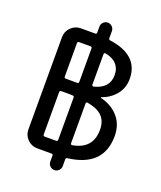

<svg xmlns="http://www.w3.org/2000/svg" viewBox="-162 -940 923 1104"><g transform="rotate(20 299.5 -388.0)"><path d="M352.5 -668Q348.6 -668.9 345.7 -666.5Q342.8 -664.1 342.8 -660.2V-472.7Q342.8 -468.8 345.7 -466.3Q348.6 -463.9 352.5 -464.8Q444.3 -487.3 444.3 -567.4Q444.3 -609.4 419.9 -634.8Q398.4 -659.2 352.5 -668ZM266.6 -667Q266.6 -676.8 256.8 -676.8H187.5Q177.7 -676.8 177.7 -667V-462.9Q177.7 -453.1 187.5 -453.1H236.3H256.8Q266.6 -453.1 266.6 -462.9ZM342.8 -114.3Q342.8 -110.4 345.7 -107.9Q348.6 -105.5 352.5 -106.4Q472.7 -127 472.7 -244.1Q472.7 -297.9 441.4 -328.1Q411.1 -356.4 352.5 -366.2Q348.6 -367.2 345.7 -364.7Q342.8 -362.3 342.8 -358.4ZM256.8 -98.6Q266.6 -98.6 266.6 -108.4V-366.2Q266.6 -376 256.8 -376H255.9Q243.2 -377 236.3 -377H187.5Q177.7 -377 177.7 -367.2V-108.4Q177.7 -98.6 187.5 -98.6ZM416 -422.9Q414.1 -421.9 414.1 -419.9Q414.1 -418 416 -418Q476.6 -403.3 515.6 -364.3Q564.5 -315.4 564.5 -239.3Q564.5 -143.6 508.8 -89.8Q455.1 -39.1 351.6 -26.4Q342.8 -25.4 342.8 -16.6V25.4Q342.8 41 331.5 52.2Q320.3 63.5 304.7 63.5Q289.1 63.5 277.8 52.2Q266.6 41 266.6 25.4V-11.7Q266.6 -20.5 257.8 -20.5H254.9H169.9Q134.8 -20.5 109.9 -45.4Q85 -70.3 85 -105.5V-669.9Q85 -705.1 109.9 -730Q134.8 -754.9 169.9 -754.9H246.1H257.8Q266.6 -754.9 266.6 -763.7V-800.8Q266.6 -816.4 277.8 -827.6Q289.1 -838.9 304.7 -838.9Q320.3 -838.9 331.5 -827.6Q342.8 -816.4 342.8 -800.8V-757.8Q342.8 -748 352.5 -747.1Q439.5 -735.4 485.4 -694.3Q533.2 -651.4 533.2 -577.1Q533.2 -515.6 492.2 -471.7Q460.9 -438.5 416 -422.9Z"/></g></svg>

Font: Gen Jyuu GothicX Regular
Style: Regular
Weight: 400
Designer: [Source Han Sans]
Ryoko NISHIZUKA  (kana & ideographs); Paul D. Hunt (Latin, Greek & Cyrillic); Wenlong ZHANG  (bopomofo
Version: Version 1.002.20150607